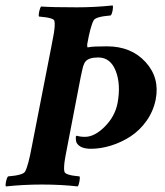

<svg xmlns="http://www.w3.org/2000/svg" viewBox="-30 -668 593 692"><path d="M355.5 -501Q442.9 -501 494.6 -444.3Q546.4 -387.7 531.2 -309.6Q522.9 -267.6 498.3 -232.7Q473.6 -197.8 440.4 -176.3Q407.2 -154.8 370.1 -143.3Q333 -131.8 297.9 -131.8Q261.2 -131.8 248 -150.4Q243.2 -156.7 243.2 -171.9Q243.2 -178.7 247.1 -178.7Q258.8 -174.8 276.4 -174.8Q311 -174.8 347.7 -211.7Q384.3 -248.5 393.6 -295.9Q406.2 -363.3 387.2 -412.1Q368.2 -460.9 324.2 -460.9Q289.1 -460.9 277.3 -445.3Q276.4 -443.8 275.1 -441.9Q273.9 -439.9 273.2 -438.2Q272.5 -436.5 271.5 -433.8Q270.5 -431.2 269.8 -429.4Q269 -427.7 268.3 -424.1Q267.6 -420.4 267.1 -418.5Q266.6 -416.5 265.6 -412.1Q264.6 -407.7 264.2 -405.5Q263.7 -403.3 262.5 -397.7Q261.2 -392.1 260.7 -389.6L212.9 -141.6Q211.9 -136.7 209.7 -124.8Q207.5 -112.8 206.5 -108.2Q205.6 -103.5 204.1 -94.2Q202.6 -85 202.1 -80.6Q201.7 -76.2 201.2 -69.6Q200.7 -63 200.9 -58.3Q201.2 -53.7 202.1 -49.8Q204.1 -36.6 256.8 -32.2Q258.8 -27.3 256.3 -13.9Q253.9 -0.5 250 3.9Q190.4 -2.9 121.1 -2.9Q54.7 -2.9 -8.8 3.9Q-11.2 -0.5 -8.3 -13.9Q-5.4 -27.3 -1 -32.2Q53.7 -36.6 60.5 -49.8Q71.8 -69.8 85 -141.6L155.3 -501Q156.2 -505.9 158.4 -517.8Q160.6 -529.8 161.6 -534.4Q162.6 -539.1 164.1 -548.3Q165.5 -557.6 166 -562Q166.5 -566.4 167 -573Q167.5 -579.6 167.2 -584.2Q167 -588.9 166 -592.8Q164.1 -604 110.4 -608.4Q108.4 -613.3 111.3 -626.7Q114.3 -640.1 118.2 -644.5Q158.2 -641.6 247.1 -641.6Q312.5 -641.6 376 -648.4Q378.4 -644 376 -630.6Q373.5 -617.2 369.1 -612.3Q314.5 -607.9 307.6 -594.7Q295.9 -573.7 284.2 -507.8Q284.2 -497.1 286.1 -497.1Q287.1 -497.1 288.6 -497.6Q290 -498 291 -498Q304.7 -501 355.5 -501Z"/></svg>

Font: Amiri
Style: Bold Slanted
Weight: 700
Italic angle: 9°
Designer: Khaled Hosny
Version: Version 000.107